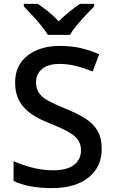

<svg xmlns="http://www.w3.org/2000/svg" viewBox="-20 -961 590 991"><path d="M505 -193Q505 -98 436 -44Q367 10 247 10Q189 10 137.5 0.5Q86 -9 50 -27V-129Q90 -111 144 -96.5Q198 -82 254 -82Q326 -82 362 -110Q398 -138 398 -185Q398 -218 381.5 -240.5Q365 -263 330 -282Q295 -301 238 -324Q185 -344 144.5 -371Q104 -398 81 -438Q58 -478 58 -536Q58 -624 122 -674Q186 -724 290 -724Q348 -724 397.5 -712.5Q447 -701 492 -681L458 -592Q417 -609 374.5 -620Q332 -631 287 -631Q228 -631 197 -605Q166 -579 166 -537Q166 -504 181 -481.5Q196 -459 229 -441Q262 -423 316 -401Q376 -377 418.5 -350.5Q461 -324 483 -286.5Q505 -249 505 -193ZM227 -781Q213 -804 191 -831Q169 -858 145 -883.5Q121 -909 103 -928V-941H175Q201 -924 229.5 -901Q258 -878 283 -851Q310 -878 338.5 -901Q367 -924 393 -941H466V-928Q448 -909 423.5 -883.5Q399 -858 376.5 -831Q354 -804 341 -781Z"/></svg>

Font: Noto Sans Sinhala UI Medium
Style: Regular
Weight: 500
Designer: Jelle Bosma - Monotype Design Team
Foundry: Monotype Imaging Inc.
Version: Version 2.006; ttfautohint (v1.8.4.7-5d5b)